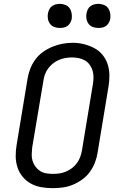

<svg xmlns="http://www.w3.org/2000/svg" viewBox="-20 -968 640 996"><path d="M253 8Q223 8 194 3Q165 -2 140.5 -15.5Q116 -29 98 -50.5Q80 -72 71 -99Q62 -126 61.5 -155.5Q61 -185 66 -215L123 -560Q127 -586 137 -611.5Q147 -637 163.5 -659.5Q180 -682 203 -698.5Q226 -715 252 -725.5Q278 -736 304 -741Q330 -746 357 -746Q387 -746 415 -739Q443 -732 468 -719Q493 -706 511 -684.5Q529 -663 538 -636Q547 -609 547.5 -579.5Q548 -550 543 -520L486 -175Q482 -149 472 -123.5Q462 -98 445.5 -75.5Q429 -53 406 -36.5Q383 -20 357.5 -9.5Q332 1 305.5 4.5Q279 8 253 8ZM254 -66Q272 -66 289 -68.5Q306 -71 322.5 -78Q339 -85 353.5 -96Q368 -107 379 -122Q390 -137 396 -153.5Q402 -170 405 -187L462 -532Q465 -550 465 -568Q465 -586 460 -602.5Q455 -619 445 -632.5Q435 -646 420.5 -654.5Q406 -663 388.5 -666.5Q371 -670 353 -670Q336 -670 319 -667Q302 -664 285.5 -657Q269 -650 254.5 -638.5Q240 -627 229.5 -612.5Q219 -598 213 -581.5Q207 -565 205 -548L147 -203Q145 -185 144.5 -167Q144 -149 149 -133Q154 -117 164 -103.5Q174 -90 188 -81Q202 -72 219 -69Q236 -66 254 -66ZM490 -823Q475 -823 461.5 -828Q448 -833 439.5 -844.5Q431 -856 428.5 -870.5Q426 -885 429 -900Q431 -910 436 -920Q441 -930 450 -936.5Q459 -943 469.5 -945.5Q480 -948 490 -948Q505 -948 519 -942.5Q533 -937 541 -925.5Q549 -914 551.5 -899.5Q554 -885 552 -870Q550 -860 544.5 -850Q539 -840 530 -833.5Q521 -827 510.5 -825Q500 -823 490 -823ZM290 -823Q275 -823 261.5 -828Q248 -833 239.5 -844.5Q231 -856 228.5 -870.5Q226 -885 229 -900Q231 -910 236 -920Q241 -930 250 -936.5Q259 -943 269.5 -945.5Q280 -948 290 -948Q305 -948 319 -942.5Q333 -937 341 -925.5Q349 -914 351.5 -899.5Q354 -885 352 -870Q350 -860 344.5 -850Q339 -840 330 -833.5Q321 -827 310.5 -825Q300 -823 290 -823Z"/></svg>

Font: Iosevka Curly Slab Extended
Style: Italic
Weight: 400
Width: 7
Italic angle: -9°
Monospace: yes
Designer: Belleve Invis
Foundry: Belleve Invis
Version: Version 11.1.0; ttfautohint (v1.8.3)